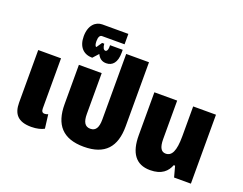

<svg xmlns="http://www.w3.org/2000/svg" viewBox="-128 -1090 1714 1353"><g transform="rotate(20 729.0 -413.5)"><path d="M204 9C245 9 279 0 300 -12L287 -116C279 -112 268 -110 261 -110C244 -110 237 -121 237 -142V-517H66V-123C66 -38 104 9 204 9Z M600 14C759 14 829 -69 829 -222V-703H658V-211C658 -152 641 -121 600 -121C559 -121 542 -152 542 -211V-517H371V-222C371 -69 441 14 600 14Z M547 -593C594 -593 625 -627 625 -700V-722H530V-707C530 -687 523 -674 512 -674C498 -674 490 -692 488 -718H472L444 -677C435 -677 430 -693 430 -717C430 -748 440 -763 455 -763H624V-841H429C379 -841 334 -801 334 -718C334 -639 376 -596 442 -596L480 -638C494 -609 515 -593 547 -593Z M1095 9C1183 9 1222 -32 1241 -81H1251L1273 0H1399V-517H1228V-294C1228 -181 1204 -138 1159 -138C1127 -138 1108 -163 1108 -229V-517H937V-195C937 -64 987 9 1095 9Z"/></g></svg>

Font: Noto Sans Thai UI Cond Blk
Style: Regular
Weight: 900
Width: 3
Designer: Monotype Design Team
Foundry: Monotype Imaging Inc.
Version: Version 2.000